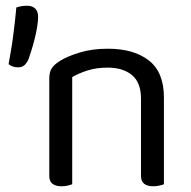

<svg xmlns="http://www.w3.org/2000/svg" viewBox="-20 -645 667 670"><path d="M472 -301Q472 -357 440.5 -383Q409 -409 356 -409Q316 -409 285 -399Q254 -389 232 -376V-2Q227 0 217 2.5Q207 5 195 5Q152 5 152 -31V-372Q152 -393 160.5 -406.5Q169 -420 190 -433Q216 -449 259 -462Q302 -475 356 -475Q447 -475 499.5 -434Q552 -393 552 -305V-2Q547 0 536.5 2.5Q526 5 515 5Q472 5 472 -31ZM42 -410Q33 -410 24.5 -413Q16 -416 10 -421Q13 -440 17.5 -464.5Q22 -489 25.5 -516Q29 -543 32 -569.5Q35 -596 37 -619Q55 -625 75 -625Q92 -625 102.5 -615.5Q113 -606 113 -586Q113 -571 109.5 -550Q106 -529 100.5 -507.5Q95 -486 89 -467Q83 -448 79 -437Q72 -423 64 -416.5Q56 -410 42 -410Z"/></svg>

Font: Baloo 2 Latin
Style: Regular
Weight: 400
Designer: Sarang Kulkarni and Ek Type
Foundry: Ek Type
Version: Version 1.001